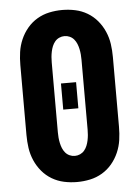

<svg xmlns="http://www.w3.org/2000/svg" viewBox="-53 -785 607 835"><g transform="rotate(-5 250.0 -367.5)"><path d="M250 8Q221 8 193 2Q165 -4 140.5 -18.5Q116 -33 97.5 -55Q79 -77 67.5 -103.5Q56 -130 52 -158Q48 -186 48 -215V-520Q48 -549 52 -577Q56 -605 67.5 -631.5Q79 -658 97.5 -680Q116 -702 140.5 -716.5Q165 -731 193 -737Q221 -743 250 -743Q279 -743 307 -737Q335 -731 359.5 -716.5Q384 -702 402.5 -680Q421 -658 432.5 -631.5Q444 -605 448 -577Q452 -549 452 -520V-215Q452 -186 448 -158Q444 -130 432.5 -103.5Q421 -77 402.5 -55Q384 -33 359.5 -18.5Q335 -4 307 2Q279 8 250 8ZM250 -106Q262 -106 273 -111Q284 -116 291.5 -125Q299 -134 303.5 -145Q308 -156 310.5 -168Q313 -180 314 -191.5Q315 -203 315 -215V-520Q315 -532 314 -543.5Q313 -555 310.5 -567Q308 -579 303.5 -590Q299 -601 291.5 -610Q284 -619 273 -624Q262 -629 250 -629Q238 -629 227 -624Q216 -619 208.5 -610Q201 -601 196.5 -590Q192 -579 189.5 -567Q187 -555 186 -543.5Q185 -532 185 -520V-215Q185 -203 186 -191.5Q187 -180 189.5 -168Q192 -156 196.5 -145Q201 -134 208.5 -125Q216 -116 227 -111Q238 -106 250 -106ZM217 -311V-425H283V-311Z"/></g></svg>

Font: Iosevka Heavy
Style: Regular
Weight: 900
Monospace: yes
Designer: Belleve Invis
Foundry: Belleve Invis
Version: Version 32.5.0; ttfautohint (v1.8.4)